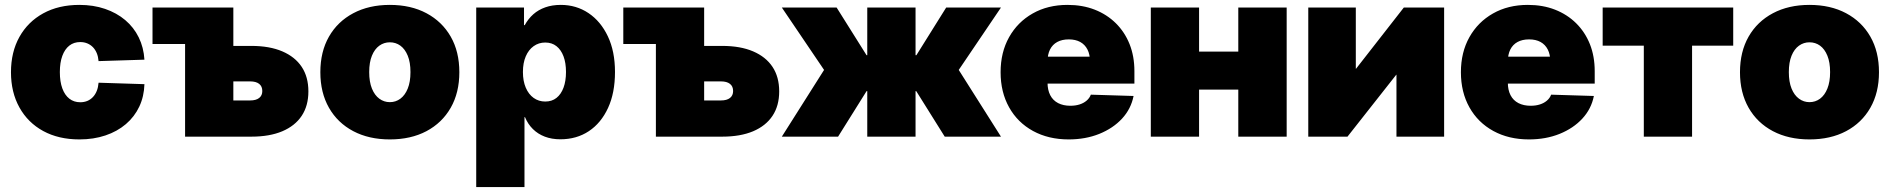

<svg xmlns="http://www.w3.org/2000/svg" viewBox="-20 -553 7648 777"><path d="M301.3 11.2Q217.3 11.2 155 -22.7Q92.8 -56.6 58.6 -118.2Q24.4 -179.7 24.4 -260.7Q24.4 -342.3 58.6 -403.6Q92.8 -464.8 155 -499Q217.3 -533.2 301.3 -533.2Q357.9 -533.2 405 -517.1Q452.1 -501 486.8 -471.7Q521.5 -442.4 541.5 -401.6Q561.5 -360.8 564.5 -311.5L378.9 -305.7Q377.4 -323.7 371.6 -337.9Q365.7 -352.1 356 -362.1Q346.2 -372.1 333.3 -377.4Q320.3 -382.8 304.7 -382.8Q278.8 -382.8 260.5 -368.4Q242.2 -354 232.2 -326.9Q222.2 -299.8 222.2 -261.2Q222.2 -222.7 232.2 -195.3Q242.2 -168 260.7 -153.6Q279.3 -139.2 304.7 -139.2Q320.3 -139.2 333.3 -144.5Q346.2 -149.9 356 -160.2Q365.7 -170.4 371.6 -185.1Q377.4 -199.7 378.9 -218.3L564.5 -212.4Q563 -162.6 543.7 -121.6Q524.4 -80.6 489.5 -50.8Q454.6 -21 406.7 -4.9Q358.9 11.2 301.3 11.2Z M597.2 -375V-522.5H791.5V-375ZM841.3 -367.2H997.6Q1070.8 -367.2 1122.3 -345.2Q1173.8 -323.2 1200.9 -282.5Q1228 -241.7 1228 -183.1Q1228 -125 1200.9 -84.2Q1173.8 -43.5 1122.3 -21.7Q1070.8 0 997.6 0H729V-522.5H924.3V-146.5H992.2Q1016.1 -146.5 1028.8 -156.5Q1041.5 -166.5 1041.5 -184.6Q1041.5 -203.6 1028.8 -213.6Q1016.1 -223.6 992.2 -223.6H841.3Z M1557.6 11.2Q1473.1 11.2 1409.7 -22.2Q1346.2 -55.7 1311.3 -116.9Q1276.4 -178.2 1276.4 -260.7Q1276.4 -343.8 1311.3 -404.8Q1346.2 -465.8 1409.7 -499.5Q1473.1 -533.2 1557.6 -533.2Q1642.6 -533.2 1705.8 -499.5Q1769 -465.8 1804 -404.8Q1838.9 -343.8 1838.9 -260.7Q1838.9 -178.2 1804 -116.9Q1769 -55.7 1705.8 -22.2Q1642.6 11.2 1557.6 11.2ZM1557.6 -139.6Q1581.5 -139.6 1600.3 -153.6Q1619.1 -167.5 1630.1 -194.6Q1641.1 -221.7 1641.1 -261.2Q1641.1 -300.8 1630.1 -327.6Q1619.1 -354.5 1600.3 -368.2Q1581.5 -381.8 1557.6 -381.8Q1534.2 -381.8 1515.1 -368.2Q1496.1 -354.5 1485.1 -327.6Q1474.1 -300.8 1474.1 -261.2Q1474.1 -221.7 1485.1 -194.6Q1496.1 -167.5 1515.1 -153.6Q1534.2 -139.6 1557.6 -139.6Z M1907.2 204.1V-522.5H2100.6V-451.2H2103.5Q2117.7 -477.1 2138.4 -495.4Q2159.2 -513.7 2187 -523.4Q2214.8 -533.2 2249.5 -533.2Q2312 -533.2 2361.6 -500Q2411.1 -466.8 2439.9 -406Q2468.8 -345.2 2468.8 -261.7Q2468.8 -177.2 2440.7 -116.2Q2412.6 -55.2 2363 -22.2Q2313.5 10.7 2247.6 10.7Q2212.9 10.7 2184.8 0Q2156.7 -10.7 2136.5 -30.8Q2116.2 -50.8 2104.5 -79.1H2102.5V204.1ZM2186.5 -142.1Q2213.4 -142.1 2231.9 -156.7Q2250.5 -171.4 2260.5 -198.2Q2270.5 -225.1 2270.5 -261.7Q2270.5 -298.3 2260.5 -325Q2250.5 -351.6 2231.9 -366.2Q2213.4 -380.9 2186.5 -380.9Q2160.2 -380.9 2139.6 -366.2Q2119.1 -351.6 2107.7 -325Q2096.2 -298.3 2096.2 -261.7Q2096.2 -225.1 2107.7 -198.2Q2119.1 -171.4 2139.6 -156.7Q2160.2 -142.1 2186.5 -142.1Z M2502.4 -375V-522.5H2696.8V-375ZM2746.6 -367.2H2902.8Q2976.1 -367.2 3027.6 -345.2Q3079.1 -323.2 3106.2 -282.5Q3133.3 -241.7 3133.3 -183.1Q3133.3 -125 3106.2 -84.2Q3079.1 -43.5 3027.6 -21.7Q2976.1 0 2902.8 0H2634.3V-522.5H2829.6V-146.5H2897.5Q2921.4 -146.5 2934.1 -156.5Q2946.8 -166.5 2946.8 -184.6Q2946.8 -203.6 2934.1 -213.6Q2921.4 -223.6 2897.5 -223.6H2746.6Z M3144 0 3314.9 -270 3144 -522.5H3365.7L3486.8 -329.6H3489.7V-522.5H3685.1V-329.6H3688.5L3809.1 -522.5H4030.8L3859.9 -270L4030.8 0H3803.2L3688 -184.1H3685.1V0H3489.7V-184.1H3486.8L3371.6 0Z M4304.7 11.2Q4223.1 11.2 4160.6 -22.9Q4098.1 -57.1 4063.7 -118.7Q4029.3 -180.2 4029.3 -260.7Q4029.3 -341.3 4063.7 -402.6Q4098.1 -463.9 4159.2 -498.5Q4220.2 -533.2 4300.3 -533.2Q4360.8 -533.2 4410.2 -513.9Q4459.5 -494.6 4495.6 -459Q4531.7 -423.3 4551.3 -374.3Q4570.8 -325.2 4570.8 -265.1V-214.8H4087.4V-323.7H4481.4L4391.1 -303.7Q4391.1 -332.5 4380.9 -352.5Q4370.6 -372.6 4351.6 -383.1Q4332.5 -393.6 4305.2 -393.6Q4277.8 -393.6 4258.5 -383.1Q4239.3 -372.6 4229.2 -352.5Q4219.2 -332.5 4219.2 -303.7V-219.2Q4219.2 -189 4230.2 -167.7Q4241.2 -146.5 4262.2 -135.7Q4283.2 -125 4311.5 -125Q4332.5 -125 4349.1 -130.4Q4365.7 -135.7 4377.4 -145.8Q4389.2 -155.8 4394.5 -169.9L4567.4 -164.6Q4557.1 -112.3 4520.8 -73Q4484.4 -33.7 4428.7 -11.2Q4373 11.2 4304.7 11.2Z M5048.8 -344.2V-190.4H4775.4V-344.2ZM4832.5 -522.5V0H4637.2V-522.5ZM5187 -522.5V0H4991.2V-522.5Z M5824.2 0H5631.3V-250.5H5630.4L5433.1 0H5274.4V-522.5H5466.8V-274.9H5467.8L5661.1 -522.5H5824.2Z M6167.5 11.2Q6085.9 11.2 6023.4 -22.9Q5960.9 -57.1 5926.5 -118.7Q5892.1 -180.2 5892.1 -260.7Q5892.1 -341.3 5926.5 -402.6Q5960.9 -463.9 6022 -498.5Q6083 -533.2 6163.1 -533.2Q6223.6 -533.2 6272.9 -513.9Q6322.3 -494.6 6358.4 -459Q6394.5 -423.3 6414.1 -374.3Q6433.6 -325.2 6433.6 -265.1V-214.8H5950.2V-323.7H6344.2L6253.9 -303.7Q6253.9 -332.5 6243.7 -352.5Q6233.4 -372.6 6214.4 -383.1Q6195.3 -393.6 6168 -393.6Q6140.6 -393.6 6121.3 -383.1Q6102.1 -372.6 6092 -352.5Q6082 -332.5 6082 -303.7V-219.2Q6082 -189 6093 -167.7Q6104 -146.5 6125 -135.7Q6146 -125 6174.3 -125Q6195.3 -125 6211.9 -130.4Q6228.5 -135.7 6240.2 -145.8Q6252 -155.8 6257.3 -169.9L6430.2 -164.6Q6419.9 -112.3 6383.5 -73Q6347.2 -33.7 6291.5 -11.2Q6235.8 11.2 6167.5 11.2Z M6632.3 0V-368.2H6465.8V-522.5H6994.1V-368.2H6827.6V0Z M7302.7 11.2Q7218.3 11.2 7154.8 -22.2Q7091.3 -55.7 7056.4 -116.9Q7021.5 -178.2 7021.5 -260.7Q7021.5 -343.8 7056.4 -404.8Q7091.3 -465.8 7154.8 -499.5Q7218.3 -533.2 7302.7 -533.2Q7387.7 -533.2 7450.9 -499.5Q7514.2 -465.8 7549.1 -404.8Q7584 -343.8 7584 -260.7Q7584 -178.2 7549.1 -116.9Q7514.2 -55.7 7450.9 -22.2Q7387.7 11.2 7302.7 11.2ZM7302.7 -139.6Q7326.7 -139.6 7345.5 -153.6Q7364.3 -167.5 7375.2 -194.6Q7386.2 -221.7 7386.2 -261.2Q7386.2 -300.8 7375.2 -327.6Q7364.3 -354.5 7345.5 -368.2Q7326.7 -381.8 7302.7 -381.8Q7279.3 -381.8 7260.3 -368.2Q7241.2 -354.5 7230.2 -327.6Q7219.2 -300.8 7219.2 -261.2Q7219.2 -221.7 7230.2 -194.6Q7241.2 -167.5 7260.3 -153.6Q7279.3 -139.6 7302.7 -139.6Z"/></svg>

Font: Inter 28pt Black
Style: Regular
Weight: 900
Designer: Rasmus Andersson
Foundry: rsms
Version: Version 4.001;git-66647c0bb